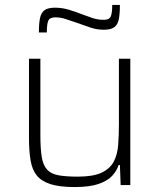

<svg xmlns="http://www.w3.org/2000/svg" viewBox="-20 -747 643 775"><path d="M281 8Q221 8 184.5 -3.5Q148 -15 129 -38Q110 -61 103.5 -99Q97 -137 97 -190V-510H143V-201Q143 -147 148.5 -113.5Q154 -80 170 -62.5Q186 -45 216 -39.5Q246 -34 294 -34Q356 -34 390 -50Q424 -66 439 -94.5Q454 -123 457 -162Q460 -201 460 -246V-510H506V0H467L464 -81H459Q451 -57 432.5 -37Q414 -17 378 -4.5Q342 8 281 8ZM137 -616Q137 -652 141.5 -674Q146 -696 160 -706Q174 -716 202 -716Q230 -716 257 -708Q284 -700 312 -689Q333 -681 354 -674Q375 -667 399 -667Q421 -667 427 -680.5Q433 -694 433 -727H464Q464 -691 459.5 -669Q455 -647 441 -637Q427 -627 400 -627Q370 -627 344.5 -636Q319 -645 290 -655Q268 -662 247 -669.5Q226 -677 203 -677Q181 -677 175 -663.5Q169 -650 169 -616Z"/></svg>

Font: Saira Thin ExtraLight
Style: Regular
Weight: 250
Version: Version 1.101